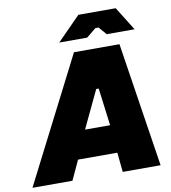

<svg xmlns="http://www.w3.org/2000/svg" viewBox="-152 -982 947 1064"><g transform="rotate(-10 322.0 -450.0)"><path d="M-56 0H169L220 -110H441L452 0H665L557 -700H301ZM230 -767H387L441 -811H459L497 -767H654L571 -900H361ZM287 -267 387 -478H401L428 -267Z"/></g></svg>

Font: Fixel Display Black
Style: Italic
Weight: 900
Italic angle: -10°
Designer: AlfaBravo + MacPaw
Foundry: Kyrylo Tkachov, Marchela Mozhyna, Serhii Makarenko, Maria Weinstein, Zakhar Kryvoshyya
Version: Version 1.210;Glyphs 3.2 (3217)